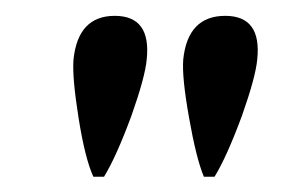

<svg xmlns="http://www.w3.org/2000/svg" viewBox="-20 -701 368 246"><path d="M268.6 -680.7Q220.7 -680.7 214.8 -625Q212.9 -602.5 222.2 -550.3Q231.4 -498 241.2 -474.6H254.9Q270.5 -500 290 -552.7Q307.6 -602.5 309.6 -625Q315.4 -680.7 268.6 -680.7ZM127 -680.7Q80.1 -680.7 74.2 -625Q72.3 -602.5 80.6 -550.3Q88.9 -498 99.6 -474.6H113.3Q128.9 -500 148.4 -552.7Q166 -602.5 168 -625Q173.8 -680.7 127 -680.7Z"/></svg>

Font: Puritan
Style: Italic
Weight: 400
Version: 2.0a